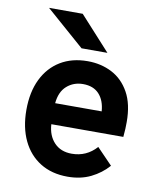

<svg xmlns="http://www.w3.org/2000/svg" viewBox="-84 -798 724 876"><g transform="rotate(10 278.5 -360.0)"><path d="M288.5 12Q215 12 161.8 -21Q108.5 -54 79.8 -114.2Q51 -174.5 51 -256Q51 -338.5 80.2 -398.5Q109.5 -458.5 162.8 -490.8Q216 -523 288.5 -523Q350.5 -523 401 -497Q451.5 -471 481.5 -417.2Q511.5 -363.5 511.5 -280.5Q511.5 -267.5 510.8 -248.8Q510 -230 508 -211H174.5Q177.5 -158.5 207.8 -126.5Q238 -94.5 289 -94.5Q357.5 -94.5 403.5 -146L475.5 -71.5Q442.5 -34 395.8 -11Q349 12 288.5 12ZM175 -308.5H390.5Q387 -358.5 360.5 -387.5Q334 -416.5 286 -416.5Q242 -416.5 211 -389.2Q180 -362 175 -308.5ZM250 -576 72 -732H228L370 -576Z"/></g></svg>

Font: Overpass
Style: Bold
Weight: 700
Designer: Delve Withrington, Dave Bailey, Thomas Jockin
Foundry: Delve Fonts LLC
Version: Version 4.000; ttfautohint (v1.8.3)